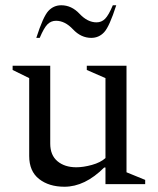

<svg xmlns="http://www.w3.org/2000/svg" viewBox="-20 -700 601 730"><path d="M225 10Q166 10 128.5 -19.5Q91 -49 91 -107V-403L28 -434V-450H171V-154Q171 -110 198.5 -87Q226 -64 270 -64Q297 -64 329.5 -73Q362 -82 381 -99V-403L310 -434V-450H461V-45L532 -16V0H381V-63H376Q303 10 225 10ZM118 -556Q144 -637 164 -658.5Q184 -680 213 -680Q252 -680 282.5 -647.5Q313 -615 347 -615Q366 -615 379.5 -628.5Q393 -642 409 -680H422Q396 -599 376 -577.5Q356 -556 327 -556Q288 -556 257.5 -588.5Q227 -621 193 -621Q174 -621 160.5 -607.5Q147 -594 131 -556Z"/></svg>

Font: Spectral
Style: Regular
Weight: 400
Designer: Jean-Baptiste Levee
Foundry: Production Type
Version: Version 1.002